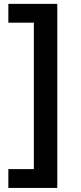

<svg xmlns="http://www.w3.org/2000/svg" viewBox="-20 -757 414 977"><path d="M22.5 199.2V103.5H152.3V-641.6H22.5V-737.3H271.5V199.2Z"/></svg>

Font: Pretendard SemiBold
Style: Regular
Weight: 600
Designer: Base glyphs from Inter by Rasmus Andersson; Hangeul glyphs from Noto Sans CJK(Source Han Sans) by Jang Soo-young and Kan
Foundry: Kil Hyung-jin
Version: Version 1.309